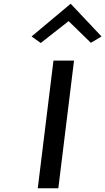

<svg xmlns="http://www.w3.org/2000/svg" viewBox="-20 -1017 563 1027"><path d="M149 -822 198 -787 347 -904 466 -788 523 -822 358 -997ZM292 -10 376 -693H266L182 -10Z"/></svg>

Font: Bluebird
Style: LiExtObl
Weight: 300
Designer: Jasper
Foundry: Cannot Into Space Fonts
Version: Version 0.98